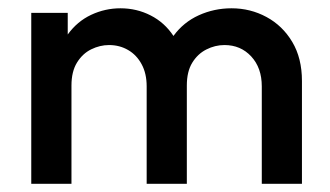

<svg xmlns="http://www.w3.org/2000/svg" viewBox="-20 -448 804 468"><path d="M56.2 0V-416.7H145.1V-363.9Q168.1 -395.8 202.1 -411.8Q236.1 -427.8 273.6 -427.8Q313.2 -427.8 347.2 -410.4Q381.2 -393.1 402.8 -360.4Q427.1 -393.8 464.6 -410.8Q502.1 -427.8 544.4 -427.8Q590.3 -427.8 629.5 -406.6Q668.8 -385.4 692.4 -345.8Q716 -306.2 716 -250.7V0H618.1V-237.5Q618.1 -282.6 592.4 -310.4Q566.7 -338.2 527.1 -338.2Q504.2 -338.2 483 -327.4Q461.8 -316.7 448.6 -295.1Q435.4 -273.6 435.4 -239.6V0H337.5V-237.5Q337.5 -268.8 325.3 -291.3Q313.2 -313.9 292.4 -326Q271.5 -338.2 245.8 -338.2Q223.6 -338.2 202.4 -327.8Q181.2 -317.4 167.7 -295.5Q154.2 -273.6 154.2 -239.6V0Z"/></svg>

Font: Afacad Flux Medium
Style: Regular
Weight: 500
Designer: Kristian Moeller
Foundry: Dicotype
Version: Version 1.100